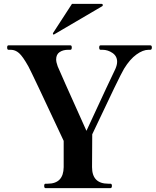

<svg xmlns="http://www.w3.org/2000/svg" viewBox="-20 -975 808 995"><path d="M216 0Q209 0 209 -12Q209 -23 216 -23H227Q309 -23 310 -109V-245Q146 -596 127 -631Q98 -683 78.5 -700Q59 -717 36 -717H24Q17 -717 17 -729Q17 -740 24 -740H345Q352 -740 352 -729Q352 -717 345 -717H333Q307 -717 289 -705Q271 -693 271 -667Q271 -653 279 -631Q288 -608 428 -297Q559 -580 578 -618Q587 -639 587 -655Q587 -684 563 -700.5Q539 -717 511 -717H501Q494 -717 494 -729Q494 -740 501 -740H759Q767 -740 767 -729Q767 -717 759 -717H750Q721 -717 687 -692.5Q653 -668 623 -619Q602 -585 458 -279L457 -109Q457 -23 541 -23H552Q560 -23 560 -12Q560 0 552 0ZM510 -943Q513 -946 513 -949Q513 -951 511 -953Q509 -955 506 -955H353L255 -804L254 -800Q254 -799 255 -797.5Q256 -796 258 -796L261 -797Z"/></svg>

Font: Shippori Mincho ExtraBold
Style: Regular
Weight: 800
Designer: FONTDASU
Foundry: FONTDASU / Google Inc. / but / Adobe
Version: Version 3.110; ttfautohint (v1.8.3)